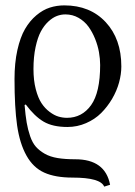

<svg xmlns="http://www.w3.org/2000/svg" viewBox="-20 -462 506 717"><path d="M433.1 -213.9Q433.1 -185.1 424.6 -153.8Q416 -122.6 398.7 -93Q381.3 -63.5 357.9 -40Q334.5 -16.6 301.5 -2.2Q268.6 12.2 231.9 12.2Q176.8 12.2 142.8 -7.8Q108.9 -27.8 76.2 -71.8L71.8 -69.8Q75.2 -30.3 79.6 -4.4Q84 21.5 92.5 46.4Q101.1 71.3 114 85.9Q127 100.6 147 112.1Q167 123.5 195.1 128.2Q223.1 132.8 261.2 132.8Q373 132.8 391.1 228L369.1 234.9Q355.5 201.2 251 201.2Q186.5 201.2 145.3 182.6Q104 164.1 78.9 119.1Q53.7 74.2 43.9 6.6Q34.2 -61 34.2 -167Q34.2 -227.1 44.9 -275.1Q55.7 -323.2 73.5 -353.8Q91.3 -384.3 115.7 -404.8Q140.1 -425.3 166 -433.6Q191.9 -441.9 220.2 -441.9Q316.4 -441.9 374.8 -379.2Q433.1 -316.4 433.1 -213.9ZM230 -22Q286.1 -22 320.1 -69.3Q354 -116.7 354 -219.2Q354 -242.2 349.6 -267.1Q345.2 -292 335 -317.4Q324.7 -342.8 310.1 -362.8Q295.4 -382.8 273.2 -395.5Q251 -408.2 224.1 -408.2Q208 -408.2 192.4 -402.3Q176.8 -396.5 160.6 -381.6Q144.5 -366.7 132.6 -344.5Q120.6 -322.3 112.8 -285.9Q105 -249.5 105 -204.1Q105 -162.1 113.5 -129.2Q122.1 -96.2 135 -76.7Q147.9 -57.1 165.3 -44.2Q182.6 -31.2 198.5 -26.6Q214.4 -22 230 -22Z"/></svg>

Font: Linux Libertine G
Style: Regular
Weight: 400
Designer: Philipp H. Poll
Foundry: Philipp H. Poll
Version: Version 4.7.5